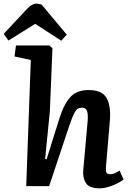

<svg xmlns="http://www.w3.org/2000/svg" viewBox="-67 -1015 702 1047"><path d="M607 -36Q585 -19 546.5 -3.5Q508 12 476 12Q419 12 401 -17.5Q383 -47 387 -88L411 -355Q414 -397 406.5 -412.5Q399 -428 380 -428Q354 -428 340.5 -403Q327 -378 309 -324L201 0H76L101 -688L12 -707L20 -767H202L219 -752L205 -409L179 -148L187 -146L256 -366Q280 -445 315.5 -484.5Q351 -524 416 -524Q490 -524 514.5 -480Q539 -436 532 -355L511 -108Q509 -85 513 -75Q517 -65 534 -65Q556 -65 585 -85ZM297 -826 267 -793 125 -885 -21 -794 -47 -830 78 -964Q107 -995 130 -995Q139 -995 146 -993.5Q153 -992 160 -990Z"/></svg>

Font: Literata 12pt SemiBold
Style: Italic
Weight: 600
Italic angle: -2°
Designer: Latin by Veronika Burian and Jose Scaglione. Greek by Irene Vlachou. Cyrillic by Vera Evstafieva
Foundry: TypeTogether
Version: Version 3.002